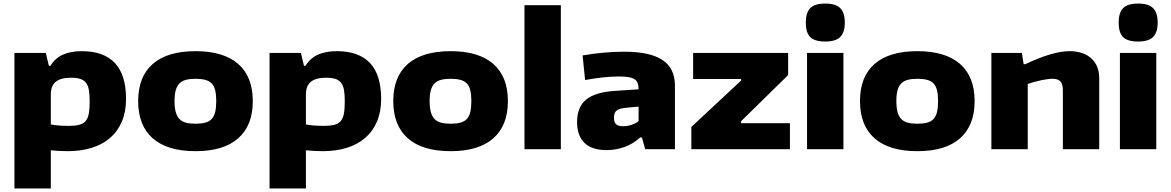

<svg xmlns="http://www.w3.org/2000/svg" viewBox="-20 -837 6566 1077"><path d="M61 -540H237L254 -468H263Q290 -512 334 -531Q378 -550 438 -550Q562 -550 624.5 -483.5Q687 -417 687 -282Q687 -210 663.5 -155Q640 -100 597 -63Q554 -26 493.5 -7.5Q433 11 359 11Q333 11 309 9.5Q285 8 265 6V220H61ZM365 -131Q400 -131 423 -136.5Q446 -142 459.5 -157Q473 -172 478 -199Q483 -226 483 -269Q483 -307 478.5 -332.5Q474 -358 462 -373Q450 -388 430 -394.5Q410 -401 379 -401Q320 -401 292.5 -378Q265 -355 265 -307V-139Q285 -135 310.5 -133Q336 -131 365 -131Z M1077 11Q919 11 837 -61Q755 -133 755 -270Q755 -407 837 -478.5Q919 -550 1077 -550Q1234 -550 1316 -478.5Q1398 -407 1398 -270Q1398 -133 1316 -61Q1234 11 1077 11ZM1077 -143Q1109 -143 1131.5 -149Q1154 -155 1167.5 -169.5Q1181 -184 1187 -208.5Q1193 -233 1193 -270Q1193 -306 1187 -330.5Q1181 -355 1167.5 -369Q1154 -383 1131.5 -389Q1109 -395 1077 -395Q1045 -395 1022.5 -389Q1000 -383 986 -368.5Q972 -354 965.5 -330Q959 -306 959 -270Q959 -234 965.5 -209.5Q972 -185 986 -170Q1000 -155 1022.5 -149Q1045 -143 1077 -143Z M1492 -540H1668L1685 -468H1694Q1721 -512 1765 -531Q1809 -550 1869 -550Q1993 -550 2055.5 -483.5Q2118 -417 2118 -282Q2118 -210 2094.5 -155Q2071 -100 2028 -63Q1985 -26 1924.5 -7.5Q1864 11 1790 11Q1764 11 1740 9.5Q1716 8 1696 6V220H1492ZM1796 -131Q1831 -131 1854 -136.5Q1877 -142 1890.5 -157Q1904 -172 1909 -199Q1914 -226 1914 -269Q1914 -307 1909.5 -332.5Q1905 -358 1893 -373Q1881 -388 1861 -394.5Q1841 -401 1810 -401Q1751 -401 1723.5 -378Q1696 -355 1696 -307V-139Q1716 -135 1741.5 -133Q1767 -131 1796 -131Z M2508 11Q2350 11 2268 -61Q2186 -133 2186 -270Q2186 -407 2268 -478.5Q2350 -550 2508 -550Q2665 -550 2747 -478.5Q2829 -407 2829 -270Q2829 -133 2747 -61Q2665 11 2508 11ZM2508 -143Q2540 -143 2562.5 -149Q2585 -155 2598.5 -169.5Q2612 -184 2618 -208.5Q2624 -233 2624 -270Q2624 -306 2618 -330.5Q2612 -355 2598.5 -369Q2585 -383 2562.5 -389Q2540 -395 2508 -395Q2476 -395 2453.5 -389Q2431 -383 2417 -368.5Q2403 -354 2396.5 -330Q2390 -306 2390 -270Q2390 -234 2396.5 -209.5Q2403 -185 2417 -170Q2431 -155 2453.5 -149Q2476 -143 2508 -143Z M2922 -808H3126V0H2922Z M3383 5Q3299 5 3258 -36Q3217 -77 3217 -152Q3217 -237 3268 -278.5Q3319 -320 3427 -327L3562 -336Q3562 -355 3557.5 -369Q3553 -383 3541 -391.5Q3529 -400 3507.5 -404Q3486 -408 3451 -408Q3407 -408 3358.5 -402.5Q3310 -397 3262 -388L3248 -526Q3311 -537 3370.5 -542Q3430 -547 3481 -547Q3626 -547 3696 -500.5Q3766 -454 3766 -357V0H3599L3581 -66H3571Q3529 -28 3480.5 -11.5Q3432 5 3383 5ZM3475 -129Q3500 -129 3525 -137.5Q3550 -146 3562 -158V-239L3496 -233Q3455 -229 3439.5 -217.5Q3424 -206 3424 -177Q3424 -151 3436 -140Q3448 -129 3475 -129Z M3858 -125 4137 -385V-394H3868V-540H4401V-416L4137 -157V-146H4411V0H3858Z M4609 -604Q4550 -604 4525 -629Q4500 -654 4500 -710Q4500 -766 4525 -791.5Q4550 -817 4609 -817Q4669 -817 4694 -790.5Q4719 -764 4719 -710Q4719 -657 4694 -630.5Q4669 -604 4609 -604ZM4507 -540H4711V0H4507Z M5126 11Q4968 11 4886 -61Q4804 -133 4804 -270Q4804 -407 4886 -478.5Q4968 -550 5126 -550Q5283 -550 5365 -478.5Q5447 -407 5447 -270Q5447 -133 5365 -61Q5283 11 5126 11ZM5126 -143Q5158 -143 5180.5 -149Q5203 -155 5216.5 -169.5Q5230 -184 5236 -208.5Q5242 -233 5242 -270Q5242 -306 5236 -330.5Q5230 -355 5216.5 -369Q5203 -383 5180.5 -389Q5158 -395 5126 -395Q5094 -395 5071.5 -389Q5049 -383 5035 -368.5Q5021 -354 5014.5 -330Q5008 -306 5008 -270Q5008 -234 5014.5 -209.5Q5021 -185 5035 -170Q5049 -155 5071.5 -149Q5094 -143 5126 -143Z M5541 -540H5712L5722 -477H5731Q5886 -550 5979 -550Q6057 -550 6101.5 -509.5Q6146 -469 6146 -397V0H5942V-330Q5942 -365 5928.5 -380Q5915 -395 5885 -395Q5859 -395 5820.5 -387Q5782 -379 5745 -366V0H5541Z M6364 -604Q6305 -604 6280 -629Q6255 -654 6255 -710Q6255 -766 6280 -791.5Q6305 -817 6364 -817Q6424 -817 6449 -790.5Q6474 -764 6474 -710Q6474 -657 6449 -630.5Q6424 -604 6364 -604ZM6262 -540H6466V0H6262Z"/></svg>

Font: Encode Sans Wide
Style: ExtraBold
Weight: 800
Designer: Pablo Impallari, Andres Torresi
Foundry: Pablo Impallari, Andres Torresi
Version: Version 1.000; ttfautohint (v1.00) -l 8 -r 50 -G 200 -x 14 -